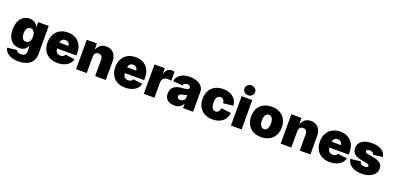

<svg xmlns="http://www.w3.org/2000/svg" viewBox="12 -1940 6818 3320"><g transform="rotate(20 3420.5 -279.5)"><path d="M310.1 214.8Q233.4 214.8 177.5 195.3Q121.6 175.8 88.6 140.4Q55.7 105 47.9 58.1L222.2 36.6Q225.1 50.8 236.6 61.3Q248 71.8 266.6 77.4Q285.2 83 309.6 83Q356 83 378.9 61.5Q401.9 40 401.9 -3.4V-94.2H389.6Q379.4 -65.9 359.1 -46.4Q338.9 -26.9 310.3 -16.8Q281.7 -6.8 245.1 -6.8Q185.5 -6.8 136.5 -35.2Q87.4 -63.5 58.1 -121.8Q28.8 -180.2 28.8 -271Q28.8 -366.2 59.3 -427.7Q89.8 -489.3 138.9 -518.8Q188 -548.3 244.1 -548.3Q283.2 -548.3 313.5 -535.2Q343.8 -522 365 -499.5Q386.2 -477.1 397.5 -449.7H400.9V-541H595.2V-23.4Q595.2 55.2 559.8 108.2Q524.4 161.1 460.7 188Q397 214.8 310.1 214.8ZM314.9 -148.4Q342.3 -148.4 361.8 -163.1Q381.3 -177.7 392.1 -205.6Q402.8 -233.4 402.8 -272Q402.8 -311 392.1 -339.4Q381.3 -367.7 361.8 -383.1Q342.3 -398.4 314.9 -398.4Q288.1 -398.4 269 -383.1Q250 -367.7 240.2 -339.4Q230.5 -311 230.5 -272Q230.5 -232.9 240.2 -205.1Q250 -177.2 269 -162.8Q288.1 -148.4 314.9 -148.4Z M952.6 10.3Q866.2 10.3 803.2 -23.4Q740.2 -57.1 706.3 -119.9Q672.4 -182.6 672.4 -269Q672.4 -352.5 706.5 -415.5Q740.7 -478.5 802.5 -513.4Q864.3 -548.3 947.8 -548.3Q1009.3 -548.3 1059.3 -529.1Q1109.4 -509.8 1145 -473.6Q1180.7 -437.5 1200 -386.2Q1219.2 -335 1219.2 -271V-224.6H732.4V-332.5H1127.9L1036.1 -310.5Q1036.1 -342.8 1026.4 -365Q1016.6 -387.2 997.6 -398.9Q978.5 -410.6 950.2 -410.6Q922.4 -410.6 903.3 -398.9Q884.3 -387.2 874.3 -365Q864.3 -342.8 864.3 -310.5V-231Q864.3 -196.3 875.7 -173.1Q887.2 -149.9 908.2 -138.7Q929.2 -127.4 957 -127.4Q977.1 -127.4 993.7 -132.8Q1010.3 -138.2 1022 -148.7Q1033.7 -159.2 1039.6 -174.3L1212.4 -152.8Q1199.2 -103.5 1164.1 -66.9Q1128.9 -30.3 1075.4 -10Q1022 10.3 952.6 10.3Z M1490.7 -301.3V0H1294.4V-541H1480L1483.4 -400.9H1474.1Q1493.7 -463.9 1536.1 -506.1Q1578.6 -548.3 1654.3 -548.3Q1711.9 -548.3 1754.2 -522.2Q1796.4 -496.1 1819.1 -450Q1841.8 -403.8 1841.8 -343.8V0H1645.5V-302.2Q1645.5 -342.8 1625.5 -365.5Q1605.5 -388.2 1568.4 -388.2Q1544.9 -388.2 1527.3 -377.9Q1509.8 -367.7 1500.2 -348.1Q1490.7 -328.6 1490.7 -301.3Z M2199.2 10.3Q2112.8 10.3 2049.8 -23.4Q1986.8 -57.1 1952.9 -119.9Q1918.9 -182.6 1918.9 -269Q1918.9 -352.5 1953.1 -415.5Q1987.3 -478.5 2049.1 -513.4Q2110.8 -548.3 2194.3 -548.3Q2255.9 -548.3 2305.9 -529.1Q2356 -509.8 2391.6 -473.6Q2427.2 -437.5 2446.5 -386.2Q2465.8 -335 2465.8 -271V-224.6H1979V-332.5H2374.5L2282.7 -310.5Q2282.7 -342.8 2272.9 -365Q2263.2 -387.2 2244.1 -398.9Q2225.1 -410.6 2196.8 -410.6Q2168.9 -410.6 2149.9 -398.9Q2130.9 -387.2 2120.8 -365Q2110.8 -342.8 2110.8 -310.5V-231Q2110.8 -196.3 2122.3 -173.1Q2133.8 -149.9 2154.8 -138.7Q2175.8 -127.4 2203.6 -127.4Q2223.6 -127.4 2240.2 -132.8Q2256.8 -138.2 2268.6 -148.7Q2280.3 -159.2 2286.1 -174.3L2459 -152.8Q2445.8 -103.5 2410.6 -66.9Q2375.5 -30.3 2322 -10Q2268.6 10.3 2199.2 10.3Z M2541 0V-541H2731.4V-438H2736.3Q2751 -495.1 2783 -520.8Q2814.9 -546.4 2860.4 -546.4Q2873 -546.4 2885.5 -544.9Q2897.9 -543.5 2909.7 -540V-375Q2896 -379.4 2874.8 -381.1Q2853.5 -382.8 2837.9 -382.8Q2808.6 -382.8 2785.6 -369.9Q2762.7 -356.9 2750 -333.3Q2737.3 -309.6 2737.3 -277.8V0Z M3104 8.8Q3051.8 8.8 3011.7 -8.3Q2971.7 -25.4 2949.2 -60.3Q2926.8 -95.2 2926.8 -148.9Q2926.8 -193.8 2941.9 -225.3Q2957 -256.8 2984.4 -276.9Q3011.7 -296.9 3048.1 -307.6Q3084.5 -318.4 3126.5 -321.3Q3172.4 -324.7 3200 -329.6Q3227.5 -334.5 3240 -344Q3252.4 -353.5 3252.4 -368.7V-370.6Q3252.4 -384.3 3244.9 -393.8Q3237.3 -403.3 3223.9 -408.4Q3210.4 -413.6 3191.4 -413.6Q3172.9 -413.6 3158 -408.2Q3143.1 -402.8 3133.3 -392.1Q3123.5 -381.3 3120.6 -365.2L2943.4 -379.9Q2950.7 -427.7 2980.7 -465.8Q3010.7 -503.9 3064.5 -526.1Q3118.2 -548.3 3195.3 -548.3Q3253.4 -548.3 3300.3 -534.9Q3347.2 -521.5 3380.4 -497.3Q3413.6 -473.1 3430.9 -440.4Q3448.2 -407.7 3448.2 -369.1V0H3263.7V-76.2H3259.8Q3243.2 -45.4 3220.2 -26.9Q3197.3 -8.3 3168.2 0.2Q3139.2 8.8 3104 8.8ZM3167.5 -114.7Q3189.9 -114.7 3209.7 -123.8Q3229.5 -132.8 3241.9 -149.9Q3254.4 -167 3254.4 -191.4V-235.8Q3246.6 -232.9 3238 -230Q3229.5 -227.1 3219.5 -224.9Q3209.5 -222.7 3199 -220.5Q3188.5 -218.3 3176.3 -216.3Q3153.8 -212.9 3139.4 -205.1Q3125 -197.3 3117.9 -186Q3110.8 -174.8 3110.8 -160.6Q3110.8 -146 3118.2 -135.7Q3125.5 -125.5 3138.2 -120.1Q3150.9 -114.7 3167.5 -114.7Z M3806.6 10.3Q3718.8 10.3 3655.8 -24.9Q3592.8 -60.1 3559.1 -122.8Q3525.4 -185.5 3525.4 -269Q3525.4 -352.5 3559.1 -415.3Q3592.8 -478 3655.8 -513.2Q3718.8 -548.3 3806.6 -548.3Q3863.3 -548.3 3909.4 -533.4Q3955.6 -518.6 3989.7 -491Q4023.9 -463.4 4043.9 -424.6Q4064 -385.7 4068.4 -337.9L3887.2 -315.4Q3883.8 -336.4 3877.4 -352.3Q3871.1 -368.2 3861.3 -379.2Q3851.6 -390.1 3838.6 -395.8Q3825.7 -401.4 3809.6 -401.4Q3783.7 -401.4 3764.9 -386.7Q3746.1 -372.1 3735.6 -342.8Q3725.1 -313.5 3725.1 -270Q3725.1 -227.1 3735.6 -197.3Q3746.1 -167.5 3764.9 -152.3Q3783.7 -137.2 3809.6 -137.2Q3825.7 -137.2 3838.6 -143.1Q3851.6 -148.9 3861.6 -159.9Q3871.6 -170.9 3877.9 -187.5Q3884.3 -204.1 3887.2 -225.6L4068.4 -203.6Q4064 -154.8 4044.2 -115.5Q4024.4 -76.2 3990.5 -48.1Q3956.5 -20 3909.9 -4.9Q3863.3 10.3 3806.6 10.3Z M4144.5 0V-541H4340.8V0ZM4242.2 -592.8Q4201.2 -592.8 4172.9 -619.1Q4144.5 -645.5 4144.5 -683.6Q4144.5 -721.7 4172.9 -747.8Q4201.2 -773.9 4242.2 -773.9Q4283.2 -773.9 4311.8 -747.8Q4340.3 -721.7 4340.3 -683.6Q4340.3 -645.5 4311.8 -619.1Q4283.2 -592.8 4242.2 -592.8Z M4700.7 10.3Q4612.8 10.3 4549.3 -24.9Q4485.8 -60.1 4451.9 -122.8Q4418 -185.5 4418 -269Q4418 -353 4451.9 -415.8Q4485.8 -478.5 4549.3 -513.4Q4612.8 -548.3 4700.7 -548.3Q4788.6 -548.3 4851.6 -513.4Q4914.6 -478.5 4948.5 -415.8Q4982.4 -353 4982.4 -269Q4982.4 -185.5 4948.5 -122.8Q4914.6 -60.1 4851.6 -24.9Q4788.6 10.3 4700.7 10.3ZM4700.7 -137.2Q4725.6 -137.2 4744.1 -152.8Q4762.7 -168.5 4772.7 -198.2Q4782.7 -228 4782.7 -270Q4782.7 -312.5 4772.7 -341.6Q4762.7 -370.6 4744.1 -385.7Q4725.6 -400.9 4700.7 -400.9Q4675.3 -400.9 4656.5 -385.7Q4637.7 -370.6 4627.7 -341.6Q4617.7 -312.5 4617.7 -270Q4617.7 -228 4627.7 -198.2Q4637.7 -168.5 4656.5 -152.8Q4675.3 -137.2 4700.7 -137.2Z M5255.9 -301.3V0H5059.6V-541H5245.1L5248.5 -400.9H5239.3Q5258.8 -463.9 5301.3 -506.1Q5343.8 -548.3 5419.4 -548.3Q5477.1 -548.3 5519.3 -522.2Q5561.5 -496.1 5584.2 -450Q5606.9 -403.8 5606.9 -343.8V0H5410.6V-302.2Q5410.6 -342.8 5390.6 -365.5Q5370.6 -388.2 5333.5 -388.2Q5310.1 -388.2 5292.5 -377.9Q5274.9 -367.7 5265.4 -348.1Q5255.9 -328.6 5255.9 -301.3Z M5964.4 10.3Q5877.9 10.3 5814.9 -23.4Q5752 -57.1 5718 -119.9Q5684.1 -182.6 5684.1 -269Q5684.1 -352.5 5718.3 -415.5Q5752.4 -478.5 5814.2 -513.4Q5876 -548.3 5959.5 -548.3Q6021 -548.3 6071 -529.1Q6121.1 -509.8 6156.7 -473.6Q6192.4 -437.5 6211.7 -386.2Q6231 -335 6231 -271V-224.6H5744.1V-332.5H6139.6L6047.9 -310.5Q6047.9 -342.8 6038.1 -365Q6028.3 -387.2 6009.3 -398.9Q5990.2 -410.6 5961.9 -410.6Q5934.1 -410.6 5915 -398.9Q5896 -387.2 5886 -365Q5876 -342.8 5876 -310.5V-231Q5876 -196.3 5887.5 -173.1Q5898.9 -149.9 5919.9 -138.7Q5940.9 -127.4 5968.8 -127.4Q5988.8 -127.4 6005.4 -132.8Q6022 -138.2 6033.7 -148.7Q6045.4 -159.2 6051.3 -174.3L6224.1 -152.8Q6210.9 -103.5 6175.8 -66.9Q6140.6 -30.3 6087.2 -10Q6033.7 10.3 5964.4 10.3Z M6549.8 10.3Q6475.1 10.3 6418 -11Q6360.8 -32.2 6325.7 -71.5Q6290.5 -110.8 6281.7 -164.6L6465.3 -186.5Q6474.1 -155.8 6495.6 -138.9Q6517.1 -122.1 6556.6 -122.1Q6585.4 -122.1 6601.6 -130.9Q6617.7 -139.6 6617.7 -155.8Q6617.7 -170.9 6602.8 -180.2Q6587.9 -189.5 6556.2 -194.8L6459.5 -212.4Q6377 -227.1 6335.7 -267.1Q6294.4 -307.1 6294.4 -371.1Q6294.4 -427.7 6324.7 -467.3Q6355 -506.8 6411.1 -527.6Q6467.3 -548.3 6545.4 -548.3Q6618.7 -548.3 6673.1 -528.8Q6727.5 -509.3 6760 -473.4Q6792.5 -437.5 6799.8 -386.7L6626 -365.7Q6620.6 -392.1 6599.6 -404.8Q6578.6 -417.5 6549.8 -417.5Q6523.9 -417.5 6506.8 -408.4Q6489.7 -399.4 6489.7 -382.8Q6489.7 -370.6 6500.5 -360.4Q6511.2 -350.1 6540.5 -344.7L6651.9 -325.2Q6734.9 -311 6775.9 -275.1Q6816.9 -239.3 6816.9 -179.2Q6816.9 -121.1 6782.5 -78.6Q6748 -36.1 6688 -12.9Q6627.9 10.3 6549.8 10.3Z"/></g></svg>

Font: Inter 17pt Black
Style: Regular
Weight: 900
Version: Version 4.001;git-66647c0bb